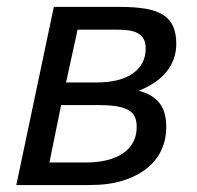

<svg xmlns="http://www.w3.org/2000/svg" viewBox="-20 -532 565 552"><path d="M378.9 -271Q417.5 -261.2 437.7 -236.8Q458 -212.4 458 -166Q458 -131.8 444.6 -101.8Q431.2 -71.8 403.6 -49.1Q376 -26.4 334.7 -13.2Q293.5 0 237.8 0H26.9L134.8 -512.2H323.2Q366.7 -512.2 397.7 -507.1Q428.7 -502 448.5 -489.5Q468.3 -477.1 477.5 -456.5Q486.8 -436 486.8 -405.8Q486.8 -362.3 460.2 -327.6Q433.6 -293 378.9 -271ZM257.8 -294.9Q325.2 -294.9 362.1 -321Q398.9 -347.2 398.9 -393.1Q398.9 -410.2 392.6 -420.7Q386.2 -431.2 375.2 -437Q364.3 -442.9 348.6 -444.8Q333 -446.8 314.9 -446.8H203.1L169.9 -294.9ZM232.9 -64.9Q241.7 -64.9 255.4 -66.2Q269 -67.4 284.4 -70.8Q299.8 -74.2 315.7 -81.3Q331.5 -88.4 344.2 -99.6Q356.9 -110.8 365 -127.7Q373 -144.5 373 -168Q373 -186 366.5 -198.2Q359.9 -210.4 345.9 -217.3Q332 -224.1 310.8 -227.1Q289.6 -230 259.8 -230H155.8L122.1 -64.9Z"/></svg>

Font: Clear Sans
Style: Italic
Weight: 400
Italic angle: -12°
Foundry: Intel Corporation
Version: Version 1.00